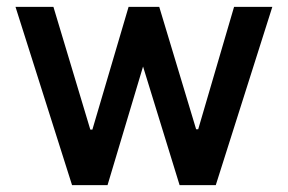

<svg xmlns="http://www.w3.org/2000/svg" viewBox="-20 -537 835 557"><path d="M770 -517H659L555 -162H549L442 -517H353L248 -161H242L135 -517H25L189 0H292L395 -344L501 0H606Z"/></svg>

Font: United Sans SemiBold
Style: Regular
Weight: 600
Designer: Pablo Impallari, Rodrigo Fuenzalida (Modified by Dan O. Williams)
Version: Version 1.000;PS 001.000;hotconv 1.0.88;makeotf.lib2.5.64775